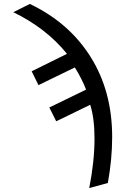

<svg xmlns="http://www.w3.org/2000/svg" viewBox="-20 -749 617 977"><path d="M550.8 -51.8Q550.8 60.1 528.8 182.1L434.1 208Q460.9 71.8 460.9 -43.9Q460.9 -147.9 439 -215.8L266.1 -131.8L231 -202.1L418 -293Q397 -347.7 360.8 -405.8L175.8 -315.9L141.1 -386.2L320.8 -475.1Q217.3 -604 47.9 -687L131.8 -729Q332.5 -633.3 441.9 -458Q550.8 -283.7 550.8 -51.8Z"/></svg>

Font: Libra Sans Modern
Style: Regular
Weight: 400
Foundry: Stefan Peev, Context Ltd
Version: Version 1.000